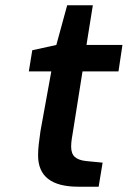

<svg xmlns="http://www.w3.org/2000/svg" viewBox="-20 -706 483 726"><path d="M276 0Q200 0 162 -29.5Q124 -59 124 -119Q124 -138 126.5 -160.5Q129 -183 133 -210L174 -436H89L102 -516L193 -536L234 -686H331L307 -536H443L428 -436H292L256 -209Q254 -198 251.5 -181.5Q249 -165 249 -152Q249 -125 263 -112.5Q277 -100 306 -97L368 -91L353 0Z"/></svg>

Font: Exo Thin SemiBold
Style: Italic
Weight: 600
Italic angle: -9°
Version: Version 2.000